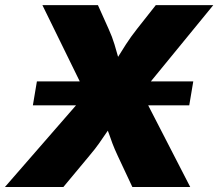

<svg xmlns="http://www.w3.org/2000/svg" viewBox="-47 -748 873 768"><path d="M84.5 -326.7 100.6 -422.4H726.1L710 -326.7ZM-27.3 0 359.9 -444.8 335 -293.9 122.6 -727.5H344.7L387.2 -632.8Q401.9 -600.6 410.9 -570.6Q419.9 -540.5 427.5 -513.2Q435.1 -485.8 444.8 -461.4H385.3Q403.8 -485.8 420.7 -513.2Q437.5 -540.5 456.8 -570.6Q476.1 -600.6 501.5 -632.8L576.2 -727.5H806.2L460.9 -305.7L483.9 -446.8L713.9 0H482.4L423.8 -125Q410.6 -153.3 402.8 -174.1Q395 -194.8 389.2 -212.2Q383.3 -229.5 374.5 -248H400.9Q386.7 -229.5 375 -211.9Q363.3 -194.3 348.6 -173.6Q334 -152.8 310.5 -125L206.5 0Z"/></svg>

Font: Inter 18pt Black
Style: Italic
Weight: 900
Italic angle: -9.3988°
Designer: Rasmus Andersson
Foundry: rsms
Version: Version 4.001;git-66647c0bb